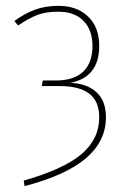

<svg xmlns="http://www.w3.org/2000/svg" viewBox="-20 -549 447 656"><path d="M319 -392Q319 -285 220 -266Q276 -264 309 -234.5Q342 -205 342 -148Q342 -68 275 -9.5Q208 49 64 87L61 68Q198 29 258.5 -22.5Q319 -74 319 -148Q319 -203 285 -229Q251 -255 183 -255H123L126 -274H170Q233 -274 264.5 -304.5Q296 -335 296 -392Q296 -446 265.5 -477.5Q235 -509 179 -509Q137 -509 108 -498Q79 -487 42 -462L29 -477Q64 -503 99.5 -516Q135 -529 180 -529Q243 -529 281 -492.5Q319 -456 319 -392Z"/></svg>

Font: Fira Sans Condensed Thin
Style: Regular
Weight: 250
Width: 3
Designer: Carrois Corporate & Edenspiekermann AG
Foundry: Carrois Corporate GbR & Edenspiekermann AG
Version: Version 4.203